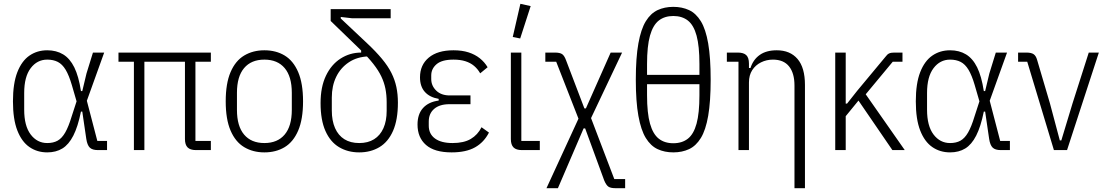

<svg xmlns="http://www.w3.org/2000/svg" viewBox="-20 -788 5807 1008"><path d="M542 -48V0H494Q465 0 451.5 -13Q438 -26 433 -59L412 -202H405Q389 -123 365 -76Q341 -29 307.5 -8.5Q274 12 228 12Q175 12 134.5 -16Q94 -44 71 -103Q48 -162 48 -256Q48 -350 71 -409Q94 -468 134.5 -496Q175 -524 228 -524Q276 -524 311.5 -502.5Q347 -481 370 -434.5Q393 -388 405 -310H412L434 -402L468 -512H527L436 -259L491 -48ZM228 -37Q260 -37 282.5 -49.5Q305 -62 322.5 -92.5Q340 -123 356 -176L382 -256L357 -342Q342 -393 324.5 -422Q307 -451 283.5 -463Q260 -475 228 -475Q175 -475 141 -430Q107 -385 107 -300V-212Q107 -127 141 -82Q175 -37 228 -37Z M1006 -464V-48H1087V0H1009Q979 0 965 -14Q951 -28 951 -58V-464H738V0H683V-464H602V-512H1087V-464Z M1368 12Q1308 12 1262 -15.5Q1216 -43 1190.5 -102.5Q1165 -162 1165 -256Q1165 -350 1190.5 -409.5Q1216 -469 1262 -496.5Q1308 -524 1368 -524Q1429 -524 1474.5 -496.5Q1520 -469 1545.5 -409.5Q1571 -350 1571 -256Q1571 -162 1545.5 -102.5Q1520 -43 1474.5 -15.5Q1429 12 1368 12ZM1368 -37Q1437 -37 1474.5 -81.5Q1512 -126 1512 -211V-301Q1512 -386 1474.5 -430.5Q1437 -475 1368 -475Q1299 -475 1261.5 -430.5Q1224 -386 1224 -301V-211Q1224 -126 1261.5 -81.5Q1299 -37 1368 -37Z M1915 -492Q1855 -490 1811.5 -461Q1768 -432 1745 -384.5Q1722 -337 1722 -276V-208Q1722 -154 1739 -115.5Q1756 -77 1788 -57Q1820 -37 1866 -37Q1912 -37 1944 -57Q1976 -77 1993 -115Q2010 -153 2010 -206V-251Q2010 -289 2003.5 -322Q1997 -355 1982 -386.5Q1967 -418 1940 -452.5Q1913 -487 1871 -528L1716 -678V-740H2031V-692H1829L1769 -699V-691L1906 -562Q1953 -518 1985 -479.5Q2017 -441 2035 -405Q2053 -369 2061 -331Q2069 -293 2069 -249Q2069 -159 2043.5 -101Q2018 -43 1972 -15.5Q1926 12 1866 12Q1806 12 1760 -15.5Q1714 -43 1688.5 -100.5Q1663 -158 1663 -247Q1663 -331 1691 -390Q1719 -449 1768 -480.5Q1817 -512 1876 -512V-529Z M2508 -120 2547 -92Q2521 -41 2474 -14.5Q2427 12 2351 12Q2261 12 2216.5 -27Q2172 -66 2172 -134Q2172 -189 2201 -221Q2230 -253 2283 -260V-269Q2236 -277 2210.5 -305.5Q2185 -334 2185 -382Q2185 -447 2231 -485.5Q2277 -524 2361 -524Q2406 -524 2440 -513Q2474 -502 2499 -482Q2524 -462 2540 -435L2501 -403Q2488 -426 2469 -442Q2450 -458 2423.5 -466.5Q2397 -475 2361 -475Q2300 -475 2272 -451Q2244 -427 2244 -392V-373Q2244 -338 2270 -312.5Q2296 -287 2341 -287H2450V-241H2340Q2288 -241 2259.5 -216.5Q2231 -192 2231 -150V-128Q2231 -85 2263.5 -61Q2296 -37 2356 -37Q2415 -37 2451.5 -58.5Q2488 -80 2508 -120Z M2814 -48V0H2720Q2690 0 2676 -14Q2662 -28 2662 -58V-512H2717V-48ZM2766 -756 2711 -586 2672 -594 2712 -768Z M2843 -512H2893Q2919 -512 2931 -504Q2943 -496 2952 -471L3048 -219H3056L3186 -512H3246L3083 -168L3205 152H3262V200H3212Q3185 200 3173.5 191.5Q3162 183 3152 159L3052 -114H3044L2909 200H2849L3017 -165L2900 -464H2843Z M3377 -452V-395H3652V-452Q3652 -546 3637 -601Q3622 -656 3591.5 -680Q3561 -704 3515 -704Q3469 -704 3438.5 -680Q3408 -656 3392.5 -601Q3377 -546 3377 -452ZM3515 -752Q3561 -752 3597.5 -735Q3634 -718 3659.5 -676.5Q3685 -635 3698 -560Q3711 -485 3711 -370Q3711 -255 3698 -180Q3685 -105 3659.5 -63.5Q3634 -22 3597.5 -5Q3561 12 3515 12Q3469 12 3432.5 -5Q3396 -22 3370.5 -63.5Q3345 -105 3331.5 -180Q3318 -255 3318 -370Q3318 -485 3331.5 -560Q3345 -635 3370.5 -676.5Q3396 -718 3432.5 -735Q3469 -752 3515 -752ZM3515 -36Q3561 -36 3591.5 -60Q3622 -84 3637 -139Q3652 -194 3652 -288V-346H3377V-288Q3377 -194 3392.5 -139Q3408 -84 3438.5 -60Q3469 -36 3515 -36Z M3912 0H3857V-464H3796V-512H3853Q3884 -512 3898 -498.5Q3912 -485 3912 -454V-424L3902 -431H3920Q3934 -475 3968.5 -499.5Q4003 -524 4058 -524Q4128 -524 4167 -478.5Q4206 -433 4206 -342V200H4151V-339Q4151 -404 4122.5 -439.5Q4094 -475 4038 -475Q4004 -475 3975 -460.5Q3946 -446 3929 -419.5Q3912 -393 3912 -355Z M4665 0 4487 -260 4420 -178V0H4365V-512H4420V-244H4427L4480 -311L4628 -489Q4638 -503 4648 -507.5Q4658 -512 4675 -512H4718V-464H4667L4525 -293L4730 0Z M5282 -48V0H5234Q5205 0 5191.5 -13Q5178 -26 5173 -59L5152 -202H5145Q5129 -123 5105 -76Q5081 -29 5047.5 -8.5Q5014 12 4968 12Q4915 12 4874.5 -16Q4834 -44 4811 -103Q4788 -162 4788 -256Q4788 -350 4811 -409Q4834 -468 4874.5 -496Q4915 -524 4968 -524Q5016 -524 5051.5 -502.5Q5087 -481 5110 -434.5Q5133 -388 5145 -310H5152L5174 -402L5208 -512H5267L5176 -259L5231 -48ZM4968 -37Q5000 -37 5022.5 -49.5Q5045 -62 5062.5 -92.5Q5080 -123 5096 -176L5122 -256L5097 -342Q5082 -393 5064.5 -422Q5047 -451 5023.5 -463Q5000 -475 4968 -475Q4915 -475 4881 -430Q4847 -385 4847 -300V-212Q4847 -127 4881 -82Q4915 -37 4968 -37Z M5582 0H5513L5373 -464H5325V-512H5368Q5394 -512 5406.5 -503.5Q5419 -495 5425 -473L5492 -246L5544 -51H5552L5611 -246L5696 -512H5749Z"/></svg>

Font: IBM Plex Sans Condensed Light
Style: Regular
Weight: 300
Width: 3
Designer: Mike Abbink, Paul van der Laan, Pieter van Rosmalen
Foundry: Bold Monday
Version: Version 3.201